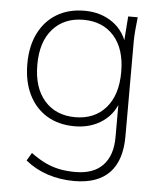

<svg xmlns="http://www.w3.org/2000/svg" viewBox="-52 -554 692 823"><g transform="rotate(5 293.5 -142.5)"><path d="M298 223Q237 223 183.5 205.5Q130 188 87 153L107 119Q140 143 169 157Q198 171 229.5 177.5Q261 184 299 184Q377 184 417.5 141.5Q458 99 458 20V-151H469Q453 -85 401.5 -48Q350 -11 279 -11Q210 -11 159.5 -41.5Q109 -72 81.5 -128Q54 -184 54 -260Q54 -336 81.5 -391.5Q109 -447 159.5 -477.5Q210 -508 279 -508Q350 -508 401.5 -471Q453 -434 469 -367L458 -380L467 -500H508Q505 -472 502.5 -445Q500 -418 500 -392V13Q500 117 449 170Q398 223 298 223ZM278 -50Q361 -50 409.5 -105.5Q458 -161 458 -260Q458 -359 409.5 -414Q361 -469 278 -469Q195 -469 146 -414Q97 -359 97 -260Q97 -161 146 -105.5Q195 -50 278 -50Z"/></g></svg>

Font: Mulish ExtraLight
Style: Regular
Weight: 200
Designer: Vernon Adams
Foundry: Vernon Adams
Version: Version 3.603